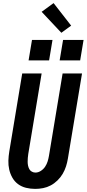

<svg xmlns="http://www.w3.org/2000/svg" viewBox="-20 -1208 558 1236"><path d="M207 8Q176 8 147.5 1Q119 -6 96.5 -22.5Q74 -39 60 -63.5Q46 -88 39.5 -116Q33 -144 34 -174Q35 -204 40 -234L123 -735H248L162 -217Q160 -204 159 -191.5Q158 -179 158 -166.5Q158 -154 160.5 -142Q163 -130 168.5 -119.5Q174 -109 185 -103Q196 -97 208 -97Q226 -97 243 -108Q260 -119 270.5 -135Q281 -151 286.5 -168.5Q292 -186 295 -204L383 -735H508L417 -187Q413 -162 405 -137Q397 -112 383.5 -89Q370 -66 350 -46.5Q330 -27 306.5 -14.5Q283 -2 257.5 3Q232 8 207 8ZM364 -819 386 -951H518L496 -819ZM164 -819 186 -951H318L296 -819ZM375 -997 248 -1132 325 -1188 438 -1043Z"/></svg>

Font: Iosevka SS04 Extrabold Oblique
Style: Regular
Weight: 800
Italic angle: -9°
Monospace: yes
Designer: Belleve Invis
Foundry: Belleve Invis
Version: Version 19.0.0; ttfautohint (v1.8.4)